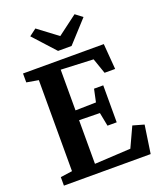

<svg xmlns="http://www.w3.org/2000/svg" viewBox="-174 -1087 998 1195"><g transform="rotate(-20 325.5 -490.0)"><path d="M117 -67.5V-670.5L38.5 -684V-743H573.5L587 -573.5H517L481.5 -675.5L267 -685V-415.5L403.5 -418.5L421.5 -503H482.5V-258H421.5L404 -348L267 -350.5V-61.5L506 -74.5L567 -206.5L641 -185.5L613.5 0H39V-56.5ZM291.5 -800.5 160 -945 206.5 -980 336 -882.5 466 -980 512.5 -944.5 381 -800.5Z"/></g></svg>

Font: Merriweather 28pt
Style: Bold
Weight: 700
Version: Version 2.100